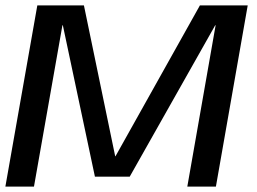

<svg xmlns="http://www.w3.org/2000/svg" viewBox="-23 -695 957 715"><path d="M-3 0H103.5L209.5 -601H211L330.5 -37H460L778.5 -601H780L674.5 0H781L899.5 -675H721.5L407 -113H406L289.5 -675H116Z"/></svg>

Font: Anybody SemiExpanded
Style: Italic
Weight: 400
Width: 6
Italic angle: -10°
Version: Version 1.113;gftools[0.9.25]